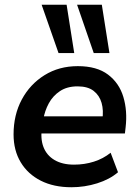

<svg xmlns="http://www.w3.org/2000/svg" viewBox="-20 -777 583 807"><path d="M280 10Q206 10 151.5 -17.5Q97 -45 67 -95Q37 -145 37 -212Q37 -294 71.5 -358.5Q106 -423 167 -461Q228 -499 307 -499Q387 -499 434 -463.5Q481 -428 498.5 -369.5Q516 -311 508 -242L505 -216H137L147 -288H427L410 -273Q416 -313 407 -344.5Q398 -376 373.5 -395Q349 -414 306 -414Q262 -414 232 -394Q202 -374 185 -342.5Q168 -311 162 -275L157 -244Q149 -195 162.5 -159.5Q176 -124 209 -104.5Q242 -85 291 -85Q335 -85 374.5 -97.5Q414 -110 445 -135L476 -53Q441 -23 388.5 -6.5Q336 10 280 10ZM374 -554 304 -757H408L440 -554ZM226 -554 155 -757H260L292 -554Z"/></svg>

Font: Nunito Sans 12pt ExtraLight 12pt
Style: Bold Italic
Weight: 700
Italic angle: -9°
Version: Version 3.101;gftools[0.9.27]